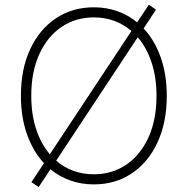

<svg xmlns="http://www.w3.org/2000/svg" viewBox="-20 -768 792 810"><path d="M143.1 21.3 112.6 0.4 165.5 -79.5Q119.7 -128.9 93.9 -201.3Q68.2 -273.8 68.2 -363.6Q68.2 -476.2 107.2 -560.2Q146.3 -644.2 215.7 -690.7Q285.2 -737.2 376.1 -737.2Q429 -737.2 475.1 -720.9Q521.3 -704.5 558.6 -673.7L608 -748.2L638.1 -727.3L585.9 -648.1Q632.1 -599.1 657.8 -526.5Q683.6 -453.8 683.6 -363.6Q683.6 -251.4 644.5 -167.3Q605.5 -83.1 536 -36.6Q466.6 9.9 376.1 9.9Q322.8 9.9 276.5 -6.6Q230.1 -23.1 192.8 -54ZM640.3 -363.6Q640.3 -442.1 619.3 -504.8Q598.4 -567.5 561.1 -610.8L217 -90.2Q283.7 -32.7 376.1 -32.7Q453.1 -32.7 512.8 -73.3Q572.4 -114 606.4 -188.4Q640.3 -262.8 640.3 -363.6ZM190.3 -117.2 534.4 -637.1Q467.7 -694.6 376.1 -694.6Q299 -694.6 239.3 -654.1Q179.7 -613.6 145.8 -539.4Q111.9 -465.2 111.9 -363.6Q111.9 -285.5 132.5 -223Q153.1 -160.5 190.3 -117.2Z"/></svg>

Font: Inter UI Extra Light
Style: Regular
Weight: 200
Designer: Rasmus Andersson
Foundry: rsms
Version: 3.2;8d6f07862